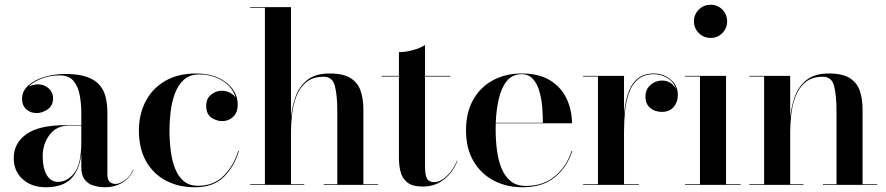

<svg xmlns="http://www.w3.org/2000/svg" viewBox="-20 -780 3738 810"><path d="M257 -252H323V-305Q323 -340.5 316.7 -376.8Q310.4 -413.1 291 -437.6Q271.6 -462 232.6 -462Q187.1 -462 152.2 -447.1Q117.2 -432.2 101.8 -415.8Q132.6 -428.1 155.6 -422.6Q178.5 -417 191.2 -401Q204 -385 204 -366Q204 -334.5 181.1 -318.8Q158.2 -303 135 -303Q108 -303 90.5 -319.2Q73 -335.5 73 -364Q73 -395.4 98.7 -418.8Q124.4 -442.1 165.9 -455.1Q207.5 -468 255 -468Q313.5 -468 348.9 -454.7Q384.4 -441.4 402.5 -418.4Q420.6 -395.4 426.8 -366.1Q433 -336.9 433 -305V-42.8Q433 -4 469 -4Q482 -4 504.2 -17.8Q526.5 -31.5 541 -63H543Q525.8 -25.5 493.8 -7.8Q461.8 10 425 10Q398.5 10 375.2 3.1Q351.9 -3.8 337.4 -22.1Q323 -40.5 323 -75V-128.5Q314.5 -60.8 279.1 -25.4Q243.6 10 173 10Q113.8 10 75.9 -23.8Q38 -57.5 38 -113Q38 -176 91.2 -214Q144.5 -252 257 -252ZM224.8 -12.8Q264 -12.8 293.5 -50.2Q323 -87.8 323 -181V-250H271Q218.5 -250 189.2 -211.4Q160 -172.8 160 -120.2Q160 -71.5 177 -42.1Q194 -12.8 224.8 -12.8Z M973.6 -367.2Q963.1 -411.8 919.1 -438.9Q875 -466 820.8 -466Q779.9 -466 754.9 -442.8Q730 -419.6 717 -383.2Q704 -346.9 699.5 -306.1Q695 -265.2 695 -230Q695 -187.2 700.1 -145.7Q705.1 -104.1 718.1 -70.4Q731 -36.6 754.6 -16.4Q778.2 3.8 815.4 3.8Q881.1 3.8 923.1 -37.8Q965 -79.2 985 -143H988Q968.5 -77.8 924.6 -33.9Q880.8 10 802 10Q733.5 10 680.2 -17.9Q626.9 -45.9 596.4 -99.4Q566 -153 566 -230Q566 -297 593.8 -351.4Q621.6 -405.9 675.6 -437.9Q729.5 -470 808 -470Q860 -470 899.4 -452.5Q938.8 -435 960.8 -405.1Q982.8 -375.2 982.8 -338.2Q982.8 -304.5 963.4 -286.8Q944 -269 917 -269Q893.8 -269 871.9 -283.7Q850 -298.4 850 -333.8Q850 -364.5 870.9 -380.9Q891.8 -397.2 915 -397.2Q936.2 -397.2 952.6 -387.6Q969 -378 973.6 -367.2Z M1035 -3H1097.6V-747H1035V-750H1207.6V-284.4Q1211.8 -328.6 1226.7 -371.3Q1241.6 -414 1275.6 -442Q1309.6 -470 1371 -470Q1428.5 -470 1459.2 -450.4Q1489.9 -430.8 1501.4 -396.6Q1513 -362.5 1513 -319V-3H1574.6V0H1346V-3H1403V-312Q1403 -375 1393.2 -415.6Q1383.5 -456.2 1345.8 -456.2Q1299.4 -456.2 1271.8 -433Q1244.1 -409.8 1230.3 -373.5Q1216.5 -337.2 1212.1 -297.1Q1207.6 -256.9 1207.6 -223V-3H1263.6V0H1035Z M1910 -102Q1892 -54 1853.9 -23.5Q1815.8 7 1764 7Q1720 7 1698.4 -10.3Q1676.9 -27.6 1669.9 -55.1Q1663 -82.5 1663 -113V-457H1590V-460H1663V-560Q1690 -560 1721.8 -568.6Q1753.5 -577.2 1773 -590V-460H1880V-457H1773V-77.4Q1773 -39.9 1781.9 -25.8Q1790.8 -11.6 1811 -11.6Q1838 -11.6 1865.2 -37.6Q1892.5 -63.5 1908 -102Z M2394 -143Q2374.5 -77.8 2322.5 -33.9Q2270.5 10 2184.2 10Q2116.8 10 2062.8 -18.3Q2008.9 -46.6 1977.4 -100.3Q1946 -154 1946 -230Q1946 -306 1976.6 -359.7Q2007.1 -413.4 2060.2 -441.7Q2113.2 -470 2180.8 -470Q2255.2 -470 2302.1 -440.2Q2349 -410.4 2371 -362.4Q2393 -314.5 2393 -260H2071.4Q2071 -247.2 2071 -234Q2071 -189 2076.5 -146.4Q2082 -103.9 2095.9 -69.8Q2109.8 -35.8 2134.6 -15.7Q2159.4 4.4 2198 4.4Q2273.2 4.4 2322.8 -38.1Q2372.2 -80.5 2391 -143ZM2180.8 -467Q2140.8 -467 2117.6 -437.6Q2094.4 -408.1 2083.9 -361.2Q2073.4 -314.4 2071.5 -262H2270.2Q2270.5 -292.8 2267.5 -328.2Q2264.5 -363.6 2255.4 -395.2Q2246.2 -426.9 2228.3 -446.9Q2210.4 -467 2180.8 -467Z M2440 -3H2502.6V-457H2440V-460H2612.6V-297.9Q2616.5 -344.5 2628.9 -383.7Q2641.2 -422.9 2667.6 -446.4Q2694 -470 2739.6 -470Q2777.1 -470 2808.4 -445.1Q2839.6 -420.2 2839.6 -379Q2839.6 -350 2822.3 -329Q2805 -308 2772 -308Q2742.8 -308 2722.9 -324.7Q2703 -341.4 2703 -373Q2703 -398.4 2717.9 -415.2Q2732.9 -432 2754.6 -437.8Q2776.4 -443.5 2797.8 -435.8Q2819.2 -428 2832.2 -404.2Q2821.8 -435.6 2794.6 -451.3Q2767.4 -467 2739.6 -467Q2697 -467 2671.6 -445.4Q2646.1 -423.9 2633.4 -388.1Q2620.8 -352.4 2616.7 -309.2Q2612.6 -266.1 2612.6 -223V-3H2675V0H2440Z M2907.6 -690Q2907.6 -719.2 2928.2 -739.6Q2948.8 -760 2978 -760Q3007.2 -760 3027.4 -739.6Q3047.6 -719.2 3047.6 -690Q3047.6 -660.8 3027.4 -640.4Q3007.2 -620 2978 -620Q2948.8 -620 2928.2 -640.4Q2907.6 -660.8 2907.6 -690ZM2870 -3H2933V-457H2870V-460H3043V-3H3104.6V0H2870Z M3141 -3H3203.6V-457H3141V-460H3313.6V-283.9Q3317.8 -328.1 3332.7 -371Q3347.6 -413.9 3381.7 -441.9Q3415.8 -470 3477 -470Q3534.5 -470 3565.2 -450.4Q3595.9 -430.8 3607.4 -396.6Q3619 -362.5 3619 -319V-3H3680.6V0H3452V-3H3509V-312Q3509 -375 3499.2 -415.6Q3489.5 -456.2 3451.8 -456.2Q3405.4 -456.2 3377.8 -433Q3350.1 -409.8 3336.3 -373.5Q3322.5 -337.2 3318.1 -297.1Q3313.6 -256.9 3313.6 -223V-3H3369.6V0H3141Z"/></svg>

Font: Bodoni* 72 Medium
Style: Regular
Weight: 500
Version: Version 1.002; ttfautohint (v0.97) -l 8 -r 50 -G 200 -x 14 -